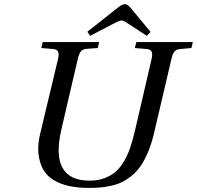

<svg xmlns="http://www.w3.org/2000/svg" viewBox="-20 -896 955 931"><path d="M403.8 -742.2 543.9 -853Q571.3 -876 585.9 -876Q599.6 -876 619.1 -851.1L710 -741.2L691.9 -722.2L602.1 -780.8Q579.6 -796.9 569.8 -796.9Q560.5 -796.9 534.2 -783.2L417 -722.2ZM176.8 -255.9 261.2 -608.9Q267.1 -633.8 261.7 -645.3Q256.3 -656.7 238.8 -658.2L180.2 -663.1L187 -691.9H460.9L454.1 -663.1L398.9 -659.2Q380.9 -657.7 371.8 -646.5Q362.8 -635.3 356.9 -608.9L277.8 -269Q219.7 -20 415 -20Q455.6 -20 488.3 -32.7Q521 -45.4 543.5 -65.9Q565.9 -86.4 583.7 -118.4Q601.6 -150.4 612.5 -183.3Q623.5 -216.3 633.8 -259.8L714.8 -608.9Q720.7 -633.8 715.3 -645.3Q710 -656.7 692.9 -658.2L633.8 -663.1L641.1 -691.9H915L908.2 -663.1L853 -658.2Q835 -656.7 825.9 -646Q816.9 -635.3 811 -608.9L726.1 -247.1Q714.4 -198.2 698 -159.2Q681.6 -120.1 663.3 -93Q645 -65.9 621.3 -46.1Q597.7 -26.4 574.5 -14.6Q551.3 -2.9 522.5 3.9Q493.7 10.7 468 12.9Q442.4 15.1 410.2 15.1Q357.4 15.1 315.4 6.1Q273.4 -2.9 240.2 -22.9Q207 -43 189.2 -74.5Q171.4 -106 166.5 -151.1Q161.6 -196.3 176.8 -255.9Z"/></svg>

Font: Linguistics Pro
Style: Italic
Weight: 400
Italic angle: -12°
Designer: Stefan Peev, Context Ltd
Foundry: Stefan Peev, Context Ltd
Version: Version 001.000